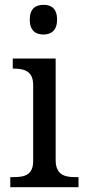

<svg xmlns="http://www.w3.org/2000/svg" viewBox="-20 -780 360 800"><path d="M36.1 -42H22.9V0H307.1V-42H293.9C249.5 -42 211.9 -51.3 211.9 -113.8V-536.1H33.2V-494.1H36.1C80.6 -494.1 118.2 -484.4 118.2 -425.8V-108.9C118.2 -50.3 81.5 -42 36.1 -42ZM104 -698.2C104 -652.8 128.4 -636.2 161.1 -636.2C192.4 -636.2 217.8 -651.9 217.8 -698.2C217.8 -746.6 191.9 -759.8 161.1 -759.8C128.9 -759.8 104 -744.6 104 -698.2Z"/></svg>

Font: The Erased English
Style: Regular
Weight: 400
Designer: Monotype Design team + ligartures altered by 180 Amsterdam
Foundry: Monotype Imaging Inc.
Version: Version 1.030;Glyphs 3.1.2 (3151)